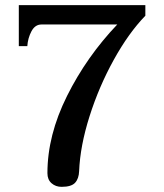

<svg xmlns="http://www.w3.org/2000/svg" viewBox="-20 -720 637 745"><path d="M164 -48Q164 -195 240 -347.5Q316 -500 435 -625H141Q116 -625 102 -598.5Q88 -572 86 -541H53V-700H544V-659Q479 -592 421.5 -488Q364 -384 327.5 -269Q291 -154 287 -56Q286 -27 271.5 -11Q257 5 219 5Q196 5 180 -9Q164 -23 164 -48Z"/></svg>

Font: Taviraj Medium
Style: Regular
Weight: 500
Designer: Katatrad Team
Foundry: CadsonDemak
Version: Version 1.001